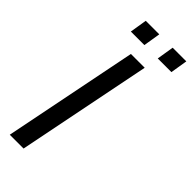

<svg xmlns="http://www.w3.org/2000/svg" viewBox="-282 -918 956 956"><g transform="rotate(45 196.0 -440.0)"><path d="M126 0H28.8L170.9 -710.9H268.1ZM187 -789.6H91.8L106.4 -879.9H201.7ZM377.4 -789.6H281.2L295.9 -879.9H392.1Z"/></g></svg>

Font: RobotoCondensed-Italic
Style: Italic
Weight: 400
Designer: Google
Version: Version 1.200311; 2013